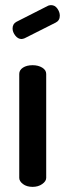

<svg xmlns="http://www.w3.org/2000/svg" viewBox="-20 -728 254 748"><path d="M107 0Q84 0 69.5 -11Q55 -22 55 -35V-440Q55 -455 69.5 -464.5Q84 -474 107 -474Q129 -474 144.5 -464.5Q160 -455 160 -440V-35Q160 -22 144.5 -11Q129 0 107 0ZM64 -576Q50 -576 39.5 -589.5Q29 -603 29 -617Q29 -635 44 -643L168 -706Q174 -708 179 -708Q194 -708 203.5 -694.5Q213 -681 213 -667Q213 -648 197 -640L76 -579Q73 -578 70 -577Q67 -576 64 -576Z"/></svg>

Font: Dosis SemiBold
Style: Regular
Weight: 600
Designer: EdgarTolentino, PabloImpallari, IginoMarini
Foundry: EdgarTolentino, PabloImpallari, IginoMarini
Version: Version 3.001; ttfautohint (v1.8.2)